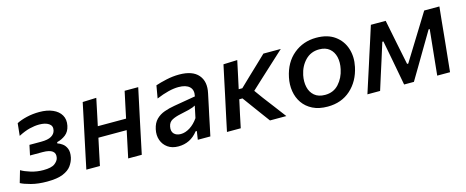

<svg xmlns="http://www.w3.org/2000/svg" viewBox="-38 -969 3493 1440"><g transform="rotate(-15 1709.0 -249.0)"><path d="M198 10.5Q127.5 10.5 74.2 -3.8Q21 -18 -4.5 -32L22.5 -125Q51 -108 96.8 -94Q142.5 -80 192 -80Q255.5 -80 281.5 -99.8Q307.5 -119.5 312.5 -142.5Q327.5 -212 221 -212H123.5L140 -290H231.5Q283.5 -290 310.2 -305.5Q337 -321 343 -348.5Q350.5 -382.5 323.5 -400.5Q296.5 -418.5 249 -418.5Q214.5 -418.5 174.8 -408.8Q135 -399 87 -374L97 -470Q129.5 -487 176.2 -498Q223 -509 274.5 -509Q335 -509 378.2 -490Q421.5 -471 441.5 -436.5Q461.5 -402 452 -355Q443 -311 413.5 -288Q384 -265 346.5 -256L344.5 -246.5Q362 -241.5 382 -227.2Q402 -213 413 -186.5Q424 -160 415.5 -118Q408 -85 387 -55.8Q366 -26.5 321.2 -8Q276.5 10.5 198 10.5Z M504 0Q515.5 -54.5 526.2 -105.5Q537 -156.5 550 -218L560.5 -267.5Q575.5 -337.5 586.5 -390.2Q597.5 -443 609 -497L715.5 -501Q704 -445.5 693.2 -395Q682.5 -344.5 671.5 -292.5H891Q903.5 -353 913.8 -400.5Q924 -448 934.5 -497H1040Q1028.5 -443 1017.2 -390.2Q1006 -337.5 991 -267.5L980.5 -218Q967.5 -156.5 956.8 -105.5Q946 -54.5 934.5 0H829Q840.5 -54.5 851 -104.2Q861.5 -154 873 -208H653.5Q641 -150 630.8 -101.2Q620.5 -52.5 609.5 0Z M1217.5 10.5Q1168.5 10.5 1135.5 -12.8Q1102.5 -36 1089 -74.5Q1075.5 -113 1085.5 -158.5Q1095.5 -205 1122.2 -231.5Q1149 -258 1186.2 -271.2Q1223.5 -284.5 1265.5 -291.5L1432.5 -320Q1443.5 -368 1416.2 -393.8Q1389 -419.5 1331 -419.5Q1260 -419.5 1158.5 -377L1175.5 -475Q1210.5 -487 1260.8 -498Q1311 -509 1360 -509Q1463.5 -509 1508.5 -456.5Q1553.5 -404 1534 -316.5Q1529 -293 1523.5 -266.8Q1518 -240.5 1511.5 -210L1500 -157Q1493 -122.5 1484.8 -83.8Q1476.5 -45 1467 0H1369.5L1379.5 -65.5H1370Q1311 10.5 1217.5 10.5ZM1258.5 -74.5Q1293.5 -74.5 1329.8 -97.2Q1366 -120 1394.5 -161.5L1414 -254Q1406 -249 1393.5 -244.2Q1381 -239.5 1357.8 -233.5Q1334.5 -227.5 1293.5 -219Q1254.5 -211 1227.8 -197Q1201 -183 1194.5 -149.5Q1187.5 -113.5 1206 -94Q1224.5 -74.5 1258.5 -74.5Z M1596 0Q1607.5 -54.5 1618.2 -105Q1629 -155.5 1642.5 -218L1654 -271.5Q1668 -338 1679.2 -390.5Q1690.5 -443 1702 -497L1810 -501Q1798.5 -446.5 1787.2 -394.2Q1776 -342 1764 -287H1792L1869 -361Q1905 -395 1940.8 -429Q1976.5 -463 2012 -497H2147Q2099 -453 2051.2 -409Q2003.5 -365 1955 -320.5L1873.5 -245L1922 -178Q1956 -133.5 1990 -88.8Q2024 -44 2057 0H1930Q1906 -32.5 1881.8 -65.2Q1857.5 -98 1833.5 -131L1773.5 -213H1748.5L1745.5 -198.5Q1733.5 -144.5 1723.5 -97.8Q1713.5 -51 1703 0Z M2376.5 12Q2308.5 12 2260.5 -12Q2212.5 -36 2184.2 -76.8Q2156 -117.5 2147.8 -169Q2139.5 -220.5 2151 -275.5Q2174 -386.5 2248.5 -448Q2323 -509.5 2424.5 -509.5Q2512.5 -509.5 2568.2 -469Q2624 -428.5 2644.8 -363Q2665.5 -297.5 2649.5 -223Q2627 -116.5 2555.2 -52.2Q2483.5 12 2376.5 12ZM2380 -78Q2445.5 -78 2486.8 -123.5Q2528 -169 2541.5 -234Q2552.5 -284.5 2542.8 -326.8Q2533 -369 2503 -394.2Q2473 -419.5 2423.5 -419.5Q2358.5 -419.5 2315.5 -375.2Q2272.5 -331 2258.5 -264Q2248.5 -214.5 2258 -172.2Q2267.5 -130 2298 -104Q2328.5 -78 2380 -78Z M2686.5 0Q2704 -54.5 2721 -107Q2738 -159.5 2755 -212L2776.5 -279.5Q2794 -333.5 2811.8 -388.5Q2829.5 -443.5 2846.5 -497H2961.5Q2970.5 -452.5 2979.5 -407.5Q2988.5 -362.5 2997.5 -317.5L3033 -143.5H3042L3149 -316.5Q3177.5 -362.5 3205.5 -407.8Q3233.5 -453 3260.5 -497H3378.5Q3373 -444.5 3367.2 -388Q3361.5 -331.5 3356.5 -278.5L3349.5 -209Q3344 -158 3338.8 -105.2Q3333.5 -52.5 3328 0H3228.5Q3234 -53.5 3239.5 -108.2Q3245 -163 3250.5 -215L3264.5 -352H3256L3169.5 -206Q3139 -154.5 3108.8 -103.2Q3078.5 -52 3047.5 0H2971.5Q2962 -51.5 2952.2 -103.5Q2942.5 -155.5 2933 -206L2905 -352H2896.5L2854 -217Q2836.5 -162.5 2819.2 -108.2Q2802 -54 2785 0Z"/></g></svg>

Font: Commissioner Medium
Style: Italic
Weight: 500
Italic angle: -12°
Designer: Kostas Bartsokas
Foundry: Kostas Bartsokas
Version: Version 1.000; ttfautohint (v1.8.3)